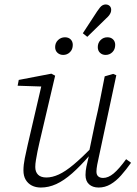

<svg xmlns="http://www.w3.org/2000/svg" viewBox="-20 -828 615 860"><path d="M163 12Q140 12 122.5 3Q105 -6 95 -23Q85 -40 85 -65Q85 -89 91 -119Q97 -149 104 -179L170 -463L181 -440L59 -444L64 -470L210 -498L227 -489L157 -191Q152 -171 148 -150Q144 -129 141 -111.5Q138 -94 138 -80Q138 -58 150.5 -45.5Q163 -33 188 -33Q214 -33 243.5 -46.5Q273 -60 310 -91Q347 -122 397 -173L399 -135H384Q340 -84 303 -51.5Q266 -19 232 -3.5Q198 12 163 12ZM422 12Q395 12 379 -2.5Q363 -17 363 -44Q363 -62 367 -81.5Q371 -101 378 -129H375L407 -283Q419 -333 429 -384.5Q439 -436 449 -486L487 -497L501 -491L423 -126Q419 -109 415.5 -90.5Q412 -72 412 -59Q412 -45 420 -38Q428 -31 442 -31Q465 -31 489 -51Q513 -71 545 -115L567 -99Q545 -68 522.5 -42.5Q500 -17 475 -2.5Q450 12 422 12ZM263 -582Q248 -582 237.5 -591.5Q227 -601 227 -617Q227 -636 240 -648.5Q253 -661 271 -661Q287 -661 296.5 -651.5Q306 -642 306 -627Q306 -607 293.5 -594.5Q281 -582 263 -582ZM371 -663 351 -679 415 -777Q422 -787 427.5 -794Q433 -801 439.5 -804.5Q446 -808 453 -808Q464 -808 471 -801.5Q478 -795 478 -784Q478 -777 475.5 -771Q473 -765 468.5 -759Q464 -753 456 -746ZM453 -582Q438 -582 428 -591.5Q418 -601 418 -617Q418 -636 430.5 -648.5Q443 -661 461 -661Q477 -661 486.5 -651.5Q496 -642 496 -627Q496 -607 483.5 -594.5Q471 -582 453 -582Z"/></svg>

Font: Source Serif 4 Light
Style: Italic
Weight: 300
Italic angle: -12°
Designer: Frank Grießhammer
Foundry: Adobe Systems Incorporated
Version: Version 4.004;hotconv 1.0.116;makeotfexe 2.5.65601